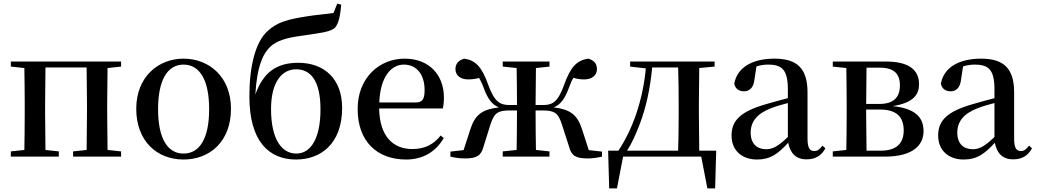

<svg xmlns="http://www.w3.org/2000/svg" viewBox="-20 -868 5745 1064"><path d="M40 -499 115 -491C116 -435 117 -351 117 -296V-232C117 -177 116 -93 115 -37L40 -29V0H306V-29L232 -37L230 -232V-296L232 -494H460L462 -296V-232L460 -37L385 -29V0H651V-29L576 -37L574 -232V-296L576 -491L651 -499V-527H40Z M997 16C1144 16 1260 -85 1260 -265C1260 -444 1137 -543 997 -543C858 -543 735 -443 735 -265C735 -86 850 16 997 16ZM997 -17C909 -17 856 -100 856 -263C856 -426 909 -510 997 -510C1086 -510 1139 -426 1139 -263C1139 -100 1086 -17 997 -17Z M1622 -17C1541 -17 1482 -96 1482 -264C1482 -414 1543 -484 1621 -484C1702 -484 1756 -420 1756 -262C1756 -102 1703 -17 1622 -17ZM1621 16C1755 16 1876 -69 1876 -270C1876 -432 1776 -520 1633 -520C1509 -520 1438 -464 1395 -344C1404 -501 1438 -580 1491 -620C1536 -652 1589 -662 1687 -675C1758 -686 1814 -692 1837 -715C1856 -737 1866 -782 1871 -842L1849 -848L1828 -796C1782 -789 1722 -785 1672 -776C1580 -761 1517 -747 1463 -696C1396 -636 1362 -502 1362 -334C1362 -86 1469 16 1621 16Z M2230 16C2325 16 2396 -28 2439 -103L2422 -117C2384 -69 2336 -42 2265 -42C2160 -42 2084 -110 2081 -267H2434C2438 -284 2440 -303 2440 -328C2440 -449 2362 -543 2222 -543C2084 -543 1962 -439 1962 -264C1962 -81 2073 16 2230 16ZM2082 -300C2087 -440 2146 -510 2218 -510C2289 -510 2333 -455 2333 -369C2333 -320 2322 -300 2283 -300Z M2766 -499 2843 -491C2844 -436 2845 -353 2845 -286H2804C2753 -286 2721 -301 2686 -397C2651 -497 2615 -534 2553 -543C2521 -534 2504 -515 2504 -485C2504 -449 2533 -428 2574 -428C2597 -428 2616 -431 2635 -436C2643 -422 2651 -407 2659 -385C2683 -318 2708 -287 2745 -273C2653 -262 2613 -233 2587 -153L2549 -36L2476 -28V0C2500 6 2530 10 2556 10C2623 10 2647 -6 2660 -57L2698 -178C2719 -245 2742 -256 2808 -256H2845C2845 -178 2844 -93 2843 -37L2766 -29V0H3025V-29L2950 -37C2949 -93 2948 -178 2948 -256H2984C3050 -256 3073 -245 3094 -178L3133 -57C3146 -6 3169 10 3237 10C3262 10 3291 6 3316 0V-28L3243 -36L3205 -153C3179 -233 3139 -262 3048 -273C3085 -287 3110 -318 3134 -385C3142 -407 3149 -423 3158 -437C3176 -431 3194 -428 3218 -428C3259 -428 3288 -449 3288 -485C3288 -515 3272 -534 3240 -543C3177 -534 3141 -497 3106 -397C3071 -301 3041 -286 2989 -286H2948L2950 -491L3025 -499V-527H2766Z M3472 -499 3559 -489C3542 -309 3485 -150 3407 -33H3350L3356 176H3399L3433 0H3866L3900 176H3943L3949 -33H3855L3853 -232V-296L3855 -491L3940 -499V-527H3472ZM3738 -33H3455C3482 -75 3504 -125 3524 -177C3561 -273 3584 -382 3594 -494H3738C3740 -438 3741 -351 3741 -296V-232C3741 -176 3740 -90 3738 -33Z M4449 15C4498 15 4531 -4 4554 -46L4538 -61C4520 -38 4509 -31 4493 -31C4468 -31 4455 -47 4455 -100V-356C4455 -488 4398 -543 4272 -543C4143 -543 4064 -490 4049 -404C4055 -376 4075 -362 4103 -362C4132 -362 4156 -380 4161 -428L4172 -500C4195 -507 4216 -510 4237 -510C4315 -510 4346 -480 4346 -372V-324C4305 -313 4262 -302 4226 -291C4082 -250 4034 -199 4034 -117C4034 -33 4093 16 4175 16C4250 16 4292 -16 4348 -77C4359 -19 4391 15 4449 15ZM4346 -109C4291 -55 4259 -41 4226 -41C4175 -41 4140 -71 4140 -133C4140 -194 4175 -238 4252 -268C4277 -278 4311 -288 4346 -297Z M4668 0H4883C5045 0 5098 -68 5098 -141C5098 -217 5053 -267 4927 -280C5044 -298 5073 -346 5073 -401C5073 -478 5021 -527 4889 -527H4595V-499L4670 -491C4671 -435 4672 -351 4672 -296V-232C4672 -177 4671 -93 4670 -37L4595 -29V0ZM4782 -493H4856C4934 -493 4967 -459 4967 -395C4967 -326 4930 -292 4853 -292H4780ZM4780 -261H4856C4951 -261 4988 -218 4988 -145C4988 -73 4947 -33 4861 -33H4782L4780 -232Z M5594 15C5643 15 5676 -4 5699 -46L5683 -61C5665 -38 5654 -31 5638 -31C5613 -31 5600 -47 5600 -100V-356C5600 -488 5543 -543 5417 -543C5288 -543 5209 -490 5194 -404C5200 -376 5220 -362 5248 -362C5277 -362 5301 -380 5306 -428L5317 -500C5340 -507 5361 -510 5382 -510C5460 -510 5491 -480 5491 -372V-324C5450 -313 5407 -302 5371 -291C5227 -250 5179 -199 5179 -117C5179 -33 5238 16 5320 16C5395 16 5437 -16 5493 -77C5504 -19 5536 15 5594 15ZM5491 -109C5436 -55 5404 -41 5371 -41C5320 -41 5285 -71 5285 -133C5285 -194 5320 -238 5397 -268C5422 -278 5456 -288 5491 -297Z"/></svg>

Font: Noto Serif CJK KR SemiBold
Style: Regular
Weight: 600
Designer: Ryoko NISHIZUKA 西塚涼子 (kana & ideographs); Frank Grießhammer (Latin, Greek & Cyrillic); Wenlong ZHANG 张文龙 (bopomofo); San
Foundry: Adobe
Version: Version 2.001;hotconv 1.1.0;makeotfexe 2.6.0